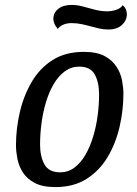

<svg xmlns="http://www.w3.org/2000/svg" viewBox="-20 -741 559 781"><path d="M205 20Q153 20 121 3Q89 -14 72.5 -40.5Q56 -67 50.5 -96.5Q45 -126 45 -150Q45 -217 60.5 -284Q76 -351 108.5 -407Q141 -463 193.5 -496.5Q246 -530 321 -530Q374 -530 405.5 -513Q437 -496 454 -469.5Q471 -443 476.5 -413.5Q482 -384 482 -360Q482 -293 466.5 -225.5Q451 -158 418 -102.5Q385 -47 332.5 -13.5Q280 20 205 20ZM225 -40Q257 -40 282.5 -59Q308 -78 327 -110.5Q346 -143 358.5 -184Q371 -225 377 -269.5Q383 -314 383 -357Q383 -406 365.5 -438Q348 -470 302 -470Q270 -470 244 -451Q218 -432 199 -400Q180 -368 167.5 -327Q155 -286 149 -241Q143 -196 143 -153Q143 -104 161 -72Q179 -40 225 -40ZM421 -621Q402 -621 384 -625Q366 -629 348 -634Q330 -639 311 -643Q292 -647 271 -647Q252 -647 237 -640.5Q222 -634 215 -623Q204 -637 200.5 -647Q197 -657 197 -664Q197 -689 217 -705Q237 -721 271 -721Q294 -721 317.5 -714.5Q341 -708 366 -701.5Q391 -695 416 -695Q436 -695 454 -701.5Q472 -708 479 -720Q490 -710 493 -700.5Q496 -691 496 -683Q496 -658 476 -639.5Q456 -621 421 -621Z"/></svg>

Font: Sansita Swashed Light
Style: Regular
Weight: 300
Designer: Pablo Cosgaya
Foundry: Omnibus-Type
Version: Version 1.003